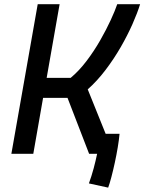

<svg xmlns="http://www.w3.org/2000/svg" viewBox="-20 -713 669 890"><path d="M481.4 156.7 392.1 137.2Q404.3 104 414.1 67.6Q423.8 31.2 430.2 0H393.1L293 -259.3H179.7L134.3 0H32.7L154.8 -693.4H256.3L196.3 -352.1H307.6Q346.7 -384.8 381.6 -430.9Q416.5 -477.1 444.8 -526.6Q473.1 -576.2 493.4 -620.4Q513.7 -664.6 523.4 -693.4H629.4Q616.7 -652.3 593.8 -600.6Q570.8 -548.8 539.3 -494.1Q507.8 -439.5 469.2 -388.7Q430.7 -337.9 386.7 -298.8L469.7 -92.8H534.2Q531.7 -65.4 525.9 -30.3Q520 4.9 512.2 41Q504.4 77.1 496.3 107.7Q488.3 138.2 481.4 156.7Z"/></svg>

Font: Cascadia Mono PL
Style: Italic
Weight: 400
Italic angle: -10°
Monospace: yes
Designer: Aaron Bell
Foundry: Saja Typeworks
Version: Version 2404.023; ttfautohint (v1.8.4)